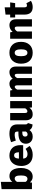

<svg xmlns="http://www.w3.org/2000/svg" viewBox="1918 -2720 819 4696"><g transform="rotate(-90 2328.0 -371.5)"><path d="M355 18Q271 18 217 -49L210 0H51V-743L229 -761V-481Q282 -551 371 -551Q472 -551 520 -473Q568 -395 568 -266Q568 -185 543 -121Q518 -57 470.5 -19.5Q423 18 355 18ZM302 -110Q385 -110 385 -266Q385 -352 366 -387Q347 -422 309 -422Q264 -422 229 -366V-155Q256 -110 302 -110Z M894 18Q799 18 737.5 -18.5Q676 -55 646.5 -118.5Q617 -182 617 -264Q617 -340 645 -405.5Q673 -471 730 -511Q787 -551 874 -551Q986 -551 1056.5 -481.5Q1127 -412 1127 -275L1124 -215H798Q805 -109 911 -109Q970 -109 1035 -156L1107 -58Q1017 18 894 18ZM952 -319V-325Q951 -378 934 -407Q917 -436 877 -436Q839 -436 820 -408.5Q801 -381 797 -319Z M1335 18Q1256 18 1208.5 -29Q1161 -76 1161 -149Q1161 -237 1226 -284Q1291 -331 1414 -331H1460Q1460 -383 1447 -403Q1434 -423 1377 -423Q1328 -423 1238 -395L1199 -510Q1250 -530 1304.5 -540.5Q1359 -551 1404 -551Q1526 -551 1580 -502.5Q1634 -454 1634 -358V-164Q1634 -134 1642 -120Q1650 -106 1668 -100L1632 15Q1535 12 1495 -60Q1442 18 1335 18ZM1389 -107Q1434 -107 1460 -149V-236H1430Q1336 -236 1336 -169Q1336 -139 1350 -123Q1364 -107 1389 -107Z M1883 18Q1806 18 1770.5 -28.5Q1735 -75 1735 -150V-533H1913V-173Q1913 -112 1950 -112H1955Q1994 -112 2027 -165V-533H2205V0H2049L2042 -63Q1988 18 1883 18Z M3049 0H2871V-359Q2871 -421 2835 -421Q2798 -421 2767 -360V0H2589V-359Q2589 -421 2553 -421Q2516 -421 2485 -360V0H2307V-533H2463L2475 -474Q2536 -551 2630 -551Q2671 -551 2703 -531Q2735 -511 2752 -471Q2815 -551 2912 -551Q2971 -551 3010 -510.5Q3049 -470 3049 -391Z M3386 18Q3264 18 3191.5 -55Q3119 -128 3119 -267Q3119 -396 3190 -473.5Q3261 -551 3386 -551Q3508 -551 3580.5 -478Q3653 -405 3653 -266Q3653 -137 3582 -59.5Q3511 18 3386 18ZM3386 -111Q3430 -111 3450 -150Q3470 -189 3470 -266Q3470 -422 3388 -422Q3342 -422 3322 -383.5Q3302 -345 3302 -267Q3302 -111 3384 -111Z M4205 0H4027V-359Q4027 -392 4017.5 -406.5Q4008 -421 3987 -421Q3947 -421 3907 -360V0H3729V-533H3885L3898 -473Q3965 -551 4059 -551Q4127 -551 4166 -510Q4205 -469 4205 -391Z M4504 18Q4319 18 4319 -186V-411H4250V-533H4319V-646L4497 -667V-533H4618L4600 -411H4497V-188Q4497 -122 4539 -122Q4571 -122 4597 -137L4656 -26Q4623 -3 4582 7.5Q4541 18 4504 18Z"/></g></svg>

Font: Trujillo ExtraBold
Style: Regular
Weight: 800
Designer: Fira Sans original fonts by bBox Type GmbH, Carrois Corporate GbR, & Edenspiekermann AG / Changes by Cristiano Sobral
Foundry: Fira Sans original fonts by bBox Type GmbH, Carrois Corporate GbR, & Edenspiekermann AG / Changes by Cristiano Sobral
Version: Version 4.301;July 28, 2020;FontCreator 13.0.0.2655 64-bit